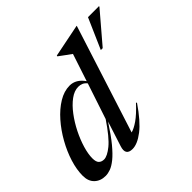

<svg xmlns="http://www.w3.org/2000/svg" viewBox="-181 -938 1143 1143"><g transform="rotate(-45 390.5 -366.0)"><path d="M535.5 -166Q471.5 -72 417.5 -30.5Q363.5 11 322 11Q263 11 283.5 -51.5L334 -208Q288.5 -137.5 252.8 -94.2Q217 -51 188.8 -28.2Q160.5 -5.5 137.8 2.8Q115 11 95.5 11Q53 11 26 -14.5Q-1 -40 -1 -86.5Q-1 -137.5 17.2 -196.2Q35.5 -255 67.8 -312.5Q100 -370 141.5 -417.2Q183 -464.5 229.8 -493Q276.5 -521.5 323.5 -521.5Q377 -521.5 414 -468L471 -640.5Q457.5 -650 436.8 -665.2Q416 -680.5 395 -696L396 -701.5L602.5 -743H605.5L387.5 -63Q412 -69 447.5 -93.5Q483 -118 530.5 -169.5ZM113 -119Q113 -89 125.2 -77Q137.5 -65 158 -65Q185.5 -65 228.8 -100.2Q272 -135.5 334.5 -228.5L409.5 -454Q398 -468.5 384.5 -474.2Q371 -480 355 -480Q321 -480 286.5 -454.5Q252 -429 220.8 -387.5Q189.5 -346 165.2 -297.5Q141 -249 127 -202Q113 -155 113 -119ZM604.5 -539.5 689 -732H782L780.5 -727L620.5 -539.5Z"/></g></svg>

Font: Newsreader 72pt Medium
Style: Italic
Weight: 500
Italic angle: -17°
Designer: Hugues Gentile
Foundry: Production Type
Version: Version 1.003; ttfautohint (v1.8.3)